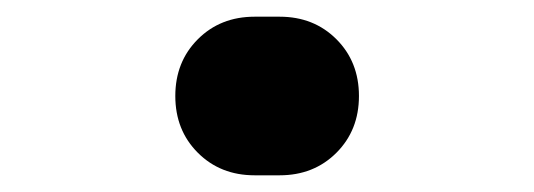

<svg xmlns="http://www.w3.org/2000/svg" viewBox="-20 -200 640 230"><path d="M285 10Q244 10 217 -17Q190 -44 190 -85Q190 -126 217 -153Q244 -180 285 -180H315Q356 -180 383 -153Q410 -126 410 -85Q410 -44 383 -17Q356 10 315 10Z"/></svg>

Font: JetBrains Mono Extra Bold
Style: Regular
Weight: 800
Monospace: yes
Designer: Philipp Nurullin, Konstantin Bulenkov
Foundry: JetBrains
Version: 2.002